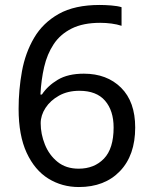

<svg xmlns="http://www.w3.org/2000/svg" viewBox="-20 -744 612 774"><path d="M55 -305Q55 -382 68.5 -456.5Q82 -531 117.5 -591.5Q153 -652 217 -688Q281 -724 382 -724Q403 -724 428.5 -722Q454 -720 470 -715V-640Q452 -646 429.5 -649Q407 -652 384 -652Q315 -652 269 -629Q223 -606 196.5 -566Q170 -526 158 -474Q146 -422 143 -363H149Q172 -398 213 -422.5Q254 -447 318 -447Q411 -447 468 -390.5Q525 -334 525 -230Q525 -118 463.5 -54Q402 10 298 10Q230 10 175 -24Q120 -58 87.5 -128Q55 -198 55 -305ZM297 -64Q360 -64 399 -104.5Q438 -145 438 -230Q438 -298 403.5 -338Q369 -378 300 -378Q253 -378 218 -358.5Q183 -339 163.5 -309Q144 -279 144 -247Q144 -204 161 -161.5Q178 -119 212 -91.5Q246 -64 297 -64Z"/></svg>

Font: Noto Sans Indic Siyaq Numbers
Style: Regular
Weight: 400
Designer: Monotype Design Team
Foundry: Monotype Imaging Inc.
Version: Version 2.002; ttfautohint (v1.8.4.7-5d5b)